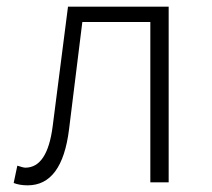

<svg xmlns="http://www.w3.org/2000/svg" viewBox="-20 -547 637 576"><path d="M21 2 32 -50Q50 -44 56 -44Q122 -44 138 -168L184 -527H486V0H431V-481H227L187 -158Q166 9 63 9Q39 9 21 2Z"/></svg>

Font: Nebula Sans Light
Style: Regular
Weight: 300
Designer: Paul D. Hunt for Adobe (as Source Sans)
Foundry: Nebula Entertainment & Broadcasting LLC
Version: Version 1.010